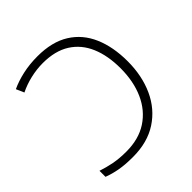

<svg xmlns="http://www.w3.org/2000/svg" viewBox="-197 -864 1015 1015"><g transform="rotate(-45 310.5 -357.0)"><path d="M220.2 9.8Q162.6 9.8 120.8 2.2Q79.1 -5.4 43.5 -19V-64Q81.1 -51.3 122.6 -43.2Q164.1 -35.2 215.8 -35.2Q309.1 -35.2 373.8 -77.6Q438.5 -120.1 472.2 -195.3Q505.9 -270.5 505.9 -368.7Q505.9 -462.9 476.3 -532.5Q446.8 -602.1 386.5 -640.4Q326.2 -678.7 233.9 -678.7Q188 -678.7 141.4 -667.7Q94.7 -656.7 55.7 -637.2L36.1 -681.6Q76.2 -700.7 128.2 -712.4Q180.2 -724.1 239.7 -724.1Q348.1 -724.1 418.7 -679.9Q489.3 -635.7 523.9 -555.7Q558.6 -475.6 558.6 -368.2Q558.6 -259.8 519.5 -174.3Q480.5 -88.9 405 -39.6Q329.6 9.8 220.2 9.8Z"/></g></svg>

Font: Open Sans Light
Style: Regular
Weight: 300
Designer: Monotype Design Team
Foundry: Monotype Imaging Inc.
Version: Version 3.000; ttfautohint (v1.8.4)